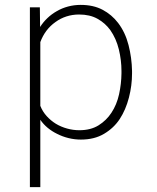

<svg xmlns="http://www.w3.org/2000/svg" viewBox="-20 -558 640 781"><path d="M101.6 203.1H144V-70.8Q156.7 -52.2 174.3 -37.8Q191.9 -23.4 211.9 -13.7Q233.9 -2.4 258.8 3.7Q283.7 9.8 309.1 9.8Q363.8 9.8 403.3 -13.7Q442.9 -37.1 467.3 -74.2Q491.7 -111.8 504.4 -160.9Q517.1 -210 517.1 -259.3V-269.5Q516.1 -322.8 502.9 -374.5Q489.7 -426.3 460.4 -464.8Q434.6 -498.5 397.2 -518.3Q359.9 -538.1 308.1 -538.1Q281.7 -538.1 256.8 -531.5Q231.9 -524.9 210.4 -512.2Q190.4 -501 173.1 -484.6Q155.8 -468.3 143.1 -448.2L142.1 -528.3H101.6ZM474.1 -269.5V-259.3Q473.6 -217.3 464.4 -174.8Q455.1 -132.3 433.1 -99.1Q413.1 -68.4 381.1 -48.3Q349.1 -28.3 302.7 -28.3Q277.3 -28.3 252.7 -35.2Q228 -42 207 -54.7Q186.5 -67.4 169.9 -85.7Q153.3 -104 144 -127.4V-386.7Q153.3 -412.1 168.9 -432.9Q184.6 -453.6 205.6 -468.3Q226.1 -483.4 250.5 -491.2Q274.9 -499 301.8 -499Q345.7 -499 377 -481.4Q408.2 -463.9 428.7 -435.5Q452.6 -401.4 463.4 -357.2Q474.1 -313 474.1 -269.5Z"/></svg>

Font: Roboto Mono ExtraLight
Style: Regular
Weight: 250
Monospace: yes
Designer: Google
Version: Version 3.000